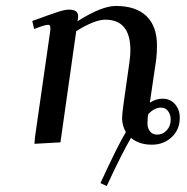

<svg xmlns="http://www.w3.org/2000/svg" viewBox="-20 -476 626 642"><path d="M87.9 -405.8Q151.9 -429.2 174.6 -436.5Q197.3 -443.8 210.9 -443.8Q241.2 -443.8 241.2 -421.9Q241.2 -416 240.2 -411.1L238.8 -404.8Q319.8 -456.1 367.2 -456.1Q434.6 -456.1 469.7 -422.1Q504.9 -388.2 504.9 -323.2Q504.9 -298.8 502 -274.9L481 -132.8Q501.5 -146 523.9 -146Q549.3 -146 565.2 -127.7Q581.1 -109.4 581.1 -82Q581.1 -42.5 554 -17.3Q526.9 7.8 487.8 7.8Q444.8 7.8 418 -15.1Q386.7 38.6 336.9 146L315.9 136.2Q374.5 8.8 400.9 -34.2Q388.2 -57.1 388.2 -80.1Q388.2 -93.8 393.1 -128.9L413.1 -270Q416 -291.5 416 -308.1Q416 -410.2 332 -410.2Q296.9 -410.2 234.9 -372.1L182.1 0L95.2 4.9L97.2 -19L147.9 -372.1Q150.9 -393.1 141.1 -393.1Q129.9 -393.1 94.2 -378.9ZM473.1 -63Q473.1 -47.4 481.7 -36.6Q490.2 -25.9 504.9 -25.9Q524.4 -25.9 537.6 -40.3Q550.8 -54.7 550.8 -76.2Q550.8 -92.3 542.2 -104.2Q533.7 -116.2 518.1 -116.2Q497.1 -116.2 476.1 -95.2Q473.1 -83.5 473.1 -63Z"/></svg>

Font: Dehuti Alt
Style: Bold-Italic
Weight: 700
Version: Version 1.2